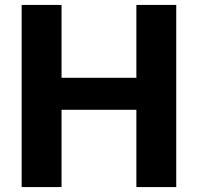

<svg xmlns="http://www.w3.org/2000/svg" viewBox="-20 -760 804 780"><path d="M68 -740H230V-444H534V-740H696V0H534V-314H230V0H68Z"/></svg>

Font: Encode Sans Narrow
Style: Bold
Weight: 700
Designer: Pablo Impallari, Andres Torresi
Foundry: Pablo Impallari, Andres Torresi
Version: Version 1.000; ttfautohint (v1.00) -l 8 -r 50 -G 200 -x 14 -